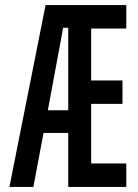

<svg xmlns="http://www.w3.org/2000/svg" viewBox="-20 -734 540 754"><path d="M17 0 159 -714H476V-622H338V-418H461V-326H338V-92H476V0H248V-212H151L111 0ZM228 -625 168 -301H248V-625Z"/></svg>

Font: Noto Sans Mono ExtraCondensed Medium
Style: Regular
Weight: 500
Width: 2
Designer: Monotype Design Team
Foundry: Monotype Imaging Inc.
Version: Version 2.014